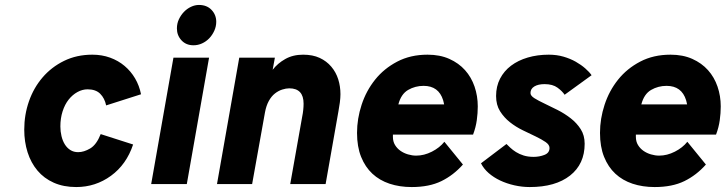

<svg xmlns="http://www.w3.org/2000/svg" viewBox="-20 -744 2933 776"><path d="M288 12Q237 12 197.5 -5.5Q158 -23 131.5 -54.5Q105 -86 91.5 -128.5Q78 -171 78 -220Q78 -280 97 -334.5Q116 -389 152 -431Q188 -473 239 -498Q290 -523 353 -523Q392 -523 425 -511Q458 -499 483.5 -477.5Q509 -456 526 -427Q543 -398 550 -363L409 -318Q403 -347 385 -365Q367 -383 334 -383Q313 -383 293 -372Q273 -361 257.5 -341.5Q242 -322 233 -294Q224 -266 224 -233Q224 -213 228.5 -194Q233 -175 242 -160.5Q251 -146 264.5 -137.5Q278 -129 296 -129Q319 -129 344.5 -144Q370 -159 387 -202L518 -160Q491 -79 428.5 -33.5Q366 12 288 12Z M762 -561Q732 -561 713.5 -581Q695 -601 695 -629Q695 -649 703 -666Q711 -683 723.5 -696Q736 -709 752 -716.5Q768 -724 784 -724Q816 -724 835 -704Q854 -684 854 -656Q854 -637 846 -619.5Q838 -602 825.5 -589Q813 -576 796.5 -568.5Q780 -561 762 -561ZM681 -511H825L735 0H591Z M947 -511H1091L1082 -462Q1102 -488 1133 -505.5Q1164 -523 1205 -523Q1244 -523 1272 -510Q1300 -497 1319 -474.5Q1338 -452 1347 -423.5Q1356 -395 1356 -363Q1356 -349 1353.5 -329.5Q1351 -310 1348 -295L1296 0H1153L1202 -276Q1204 -285 1205.5 -299Q1207 -313 1207 -325Q1207 -387 1149 -387Q1136 -387 1120.5 -382Q1105 -377 1091 -366Q1077 -355 1066.5 -336Q1056 -317 1051 -290L999 0H857Z M1644 12Q1595 12 1554.5 -1.5Q1514 -15 1485 -42Q1456 -69 1439.5 -110Q1423 -151 1423 -207Q1423 -264 1441.5 -320.5Q1460 -377 1496 -422Q1532 -467 1585.5 -495Q1639 -523 1708 -523Q1758 -523 1796 -506Q1834 -489 1859.5 -460.5Q1885 -432 1898 -394Q1911 -356 1911 -314Q1911 -287 1907 -258Q1903 -229 1892 -200H1568V-191Q1568 -172 1576.5 -158Q1585 -144 1598.5 -134.5Q1612 -125 1629 -120Q1646 -115 1662 -115Q1694 -115 1725.5 -131Q1757 -147 1776 -171L1851 -79Q1813 -36 1764 -12Q1715 12 1644 12ZM1775 -322Q1774 -327 1773 -331Q1772 -335 1771 -339Q1753 -397 1692 -397Q1658 -397 1629.5 -380.5Q1601 -364 1590 -322Z M2121 12Q2090 12 2059 5Q2028 -2 2001.5 -14.5Q1975 -27 1955 -44.5Q1935 -62 1924 -84L2027 -162Q2033 -156 2042.5 -147Q2052 -138 2065.5 -129.5Q2079 -121 2096.5 -115.5Q2114 -110 2137 -110Q2160 -110 2180.5 -118Q2201 -126 2201 -146Q2201 -159 2185 -170Q2169 -181 2145 -192.5Q2121 -204 2093 -217.5Q2065 -231 2041 -250Q2017 -269 2001 -294.5Q1985 -320 1985 -356Q1985 -395 2001 -426Q2017 -457 2045.5 -478.5Q2074 -500 2113 -511.5Q2152 -523 2198 -523Q2230 -523 2257.5 -515Q2285 -507 2307 -494.5Q2329 -482 2345.5 -467.5Q2362 -453 2371 -440L2262 -361Q2253 -375 2233.5 -389.5Q2214 -404 2181 -404Q2155 -404 2139.5 -394.5Q2124 -385 2124 -368Q2124 -357 2140 -347Q2156 -337 2180.5 -325.5Q2205 -314 2233.5 -299.5Q2262 -285 2286.5 -266Q2311 -247 2327 -222Q2343 -197 2343 -163Q2343 -81 2284 -34.5Q2225 12 2121 12Z M2626 12Q2577 12 2536.5 -1.5Q2496 -15 2467 -42Q2438 -69 2421.5 -110Q2405 -151 2405 -207Q2405 -264 2423.5 -320.5Q2442 -377 2478 -422Q2514 -467 2567.5 -495Q2621 -523 2690 -523Q2740 -523 2778 -506Q2816 -489 2841.5 -460.5Q2867 -432 2880 -394Q2893 -356 2893 -314Q2893 -287 2889 -258Q2885 -229 2874 -200H2550V-191Q2550 -172 2558.5 -158Q2567 -144 2580.5 -134.5Q2594 -125 2611 -120Q2628 -115 2644 -115Q2676 -115 2707.5 -131Q2739 -147 2758 -171L2833 -79Q2795 -36 2746 -12Q2697 12 2626 12ZM2757 -322Q2756 -327 2755 -331Q2754 -335 2753 -339Q2735 -397 2674 -397Q2640 -397 2611.5 -380.5Q2583 -364 2572 -322Z"/></svg>

Font: Overpass Heavy
Style: Italic
Weight: 900
Italic angle: -10°
Designer: Delve Withrington, Dave Bailey
Foundry: Delve Fonts
Version: Version 3.000;DELV;Overpass